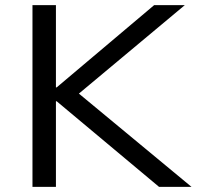

<svg xmlns="http://www.w3.org/2000/svg" viewBox="-20 -725 763 745"><path d="M106 0V-705H197V-386H200L578 -705H697L260 -340L263 -381L723 0H597L200 -332H197V0Z"/></svg>

Font: Nunito Sans 10pt SemiExpanded
Style: Regular
Weight: 400
Width: 6
Designer: Vernon Adams
Foundry: Vernon Adams
Version: Version 3.101;gftools[0.9.27]